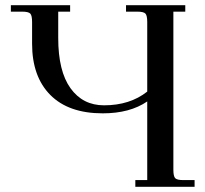

<svg xmlns="http://www.w3.org/2000/svg" viewBox="-20 -722 791 742"><path d="M22 -677V-702H251V-677H205V-575Q205 -447 252.5 -381Q300 -315 382 -315Q482 -315 549 -368V-637Q549 -662 542 -669.5Q535 -677 510 -677H467V-702H696V-677H650V-66Q650 -41 657 -33.5Q664 -26 689 -26H732V0H503V-26H549V-330Q482 -284 377 -284Q245 -284 174.5 -355Q104 -426 104 -553V-637Q104 -662 97 -669.5Q90 -677 65 -677Z"/></svg>

Font: Dihjauti
Style: Bold
Weight: 700
Designer: T. Christopher White
Version: Version 3.0.0